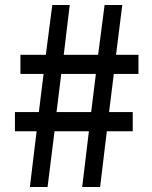

<svg xmlns="http://www.w3.org/2000/svg" viewBox="-20 -751 610 771"><path d="M100 0H171L199 -224H337L310 0H382L409 -224H513V-301H418L437 -454H536V-531H446L471 -731H400L374 -531H236L260 -731H190L164 -531H62V-454H155L136 -301H40V-224H127ZM207 -301 226 -454H365L346 -301Z"/></svg>

Font: Noto Sans T Chinese Medium
Style: Regular
Weight: 500
Designer: Ryoko NISHIZUKA (kana & ideographs); Paul D. Hunt (Latin, Greek & Cyrillic); Wenlong ZHANG (bopomofo); Sandoll Communica
Foundry: Adobe Systems Incorporated
Version: Version 1.000;PS 1;hotconv 1.0.78;makeotf.lib2.5.61930